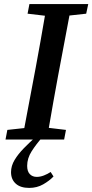

<svg xmlns="http://www.w3.org/2000/svg" viewBox="-20 -683 452 940"><path d="M115 -616 124 -663H412L402 -616L320 -607L264 -310Q252 -247 241 -183.5Q230 -120 219 -57L303 -47L294 0H7L16 -47L99 -56L155 -353Q167 -416 178 -479.5Q189 -543 200 -606ZM34 160Q34 129 51.5 100Q69 71 96.5 43Q124 15 155 -13H189Q157 23 135 57.5Q113 92 113 129Q113 156 126 169.5Q139 183 160 183Q177 183 195 176Q213 169 228 159L242 181Q222 202 191.5 219.5Q161 237 123 237Q80 237 57 216Q34 195 34 160Z"/></svg>

Font: Source Serif Pro SemiBold
Style: Italic
Weight: 600
Italic angle: -12°
Designer: Frank Grießhammer
Foundry: Adobe Systems Incorporated
Version: Version 3.001;hotconv 1.0.111;makeotfexe 2.5.65597